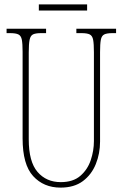

<svg xmlns="http://www.w3.org/2000/svg" viewBox="-20 -845 560 875"><path d="M256 10Q179 10 131 -42.5Q83 -95 83 -214V-609Q83 -646 79.5 -664Q76 -682 64 -688Q52 -694 27 -694H10V-714H190V-694H167Q143 -694 131 -688.5Q119 -683 115 -664Q111 -645 111 -606V-210Q111 -108 151 -61.5Q191 -15 257 -15Q313 -15 346 -43.5Q379 -72 393.5 -115Q408 -158 408 -202V-607Q408 -645 404.5 -663.5Q401 -682 389 -688Q377 -694 352 -694H328V-714H509V-694H492Q467 -694 455 -688Q443 -682 439.5 -663.5Q436 -645 436 -607V-200Q436 -145 416.5 -97Q397 -49 357.5 -19.5Q318 10 256 10ZM157 -797V-825H377V-797Z"/></svg>

Font: Noto Serif Thai ExtraCondensed Thin
Style: Regular
Weight: 100
Width: 2
Designer: Monotype Design Team
Foundry: Monotype Imaging Inc.
Version: Version 2.001; ttfautohint (v1.8.4.7-5d5b)